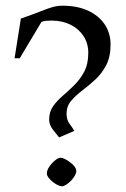

<svg xmlns="http://www.w3.org/2000/svg" viewBox="-20 -642 441 672"><path d="M187 -161Q180 -169 166 -187Q152 -205 152 -223Q152 -251 166 -270.5Q180 -290 200.5 -307.5Q221 -325 241 -345Q261 -365 275 -391.5Q289 -418 289 -457Q289 -490 272.5 -515.5Q256 -541 227 -555.5Q198 -570 160 -570Q150 -570 140 -569Q130 -568 125 -565L49 -438H31L53 -577Q99 -593 124 -603Q149 -613 165 -617.5Q181 -622 199 -622Q251 -622 288.5 -604.5Q326 -587 346.5 -556.5Q367 -526 367 -486Q367 -443 351.5 -413.5Q336 -384 313 -363Q290 -342 267 -324.5Q244 -307 228.5 -288.5Q213 -270 213 -244Q213 -222 223.5 -208.5Q234 -195 240 -184ZM197 10Q191 10 182.5 6Q174 2 165 -5Q156 -12 150 -20Q144 -28 144 -35Q144 -46 152.5 -58.5Q161 -71 172.5 -80.5Q184 -90 192 -90Q198 -90 207 -85.5Q216 -81 225.5 -74Q235 -67 241 -59Q247 -51 247 -43Q247 -36 241.5 -26.5Q236 -17 228 -9Q220 -1 211.5 4.5Q203 10 197 10Z"/></svg>

Font: Ancizar Serif Light
Style: Regular
Weight: 300
Designer: Cesar Puertas, Viviana Monsalve, Julian Moncada, Julian Prieto, Jose Castro, Felipe Aragon, Mariel Hernandez, Sara Alarc
Version: Version 8.100